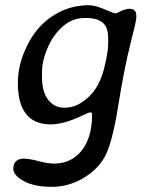

<svg xmlns="http://www.w3.org/2000/svg" viewBox="-20 -477 572 734"><path d="M393.6 -310.5V-330.1Q393.6 -374 371.8 -391.1Q350.1 -408.2 311.5 -408.2H301.3Q242.2 -408.2 194.8 -349.6Q171.4 -320.8 156 -279.1Q140.6 -237.3 140.6 -205.1V-181.2Q140.6 -125.5 164.3 -95.5Q188 -65.4 223.6 -65.4H228.5Q261.7 -65.4 293 -85.9Q355.5 -126.5 377.4 -212.9Q393.6 -277.3 393.6 -310.5ZM48.3 -160.2Q48.3 -218.8 72.3 -277.3Q117.7 -388.7 212.9 -433.6Q262.7 -457 318.4 -457Q344.2 -457 379.6 -441.4Q415 -425.8 422.9 -425.8L430.2 -428.7L446.3 -436.5Q463.9 -443.4 474.6 -443.4Q501 -443.4 501 -418V-407.7Q501 -397 478 -306.9Q455.1 -216.8 431.9 -72.3Q408.7 72.3 380.6 122.3Q352.5 172.4 296.9 204.8Q241.2 237.3 176.8 237.3Q112.3 237.3 71.5 215.6Q30.8 193.8 30.8 167Q30.8 149.9 41 139.6Q51.3 129.4 71.3 129.4Q91.3 129.4 127 138.9Q162.6 148.4 186 148.4Q252.4 148.4 292.2 98.6Q332 48.8 332 -39.1Q332 -47.4 326.2 -47.4Q326.2 -47.4 325.7 -47.4Q319.3 -47.4 296.4 -36.1Q225.6 -2 174.3 -1.5Q48.3 -1.5 48.3 -160.2Z"/></svg>

Font: Averia Libre
Style: Italic
Weight: 400
Italic angle: -7.90001°
Version: Version 1.002